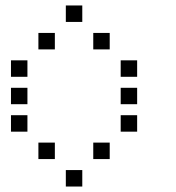

<svg xmlns="http://www.w3.org/2000/svg" viewBox="-20 -700 640 700"><path d="M221 -680Q220 -680 220 -680Q220 -680 220 -679V-621Q220 -620 220 -620Q220 -620 221 -620H279Q280 -620 280 -620Q280 -620 280 -621V-679Q280 -680 280 -680Q280 -680 279 -680ZM121 -580Q120 -580 120 -580Q120 -580 120 -579V-521Q120 -520 120 -520Q120 -520 121 -520H179Q180 -520 180 -520Q180 -520 180 -521V-579Q180 -580 180 -580Q180 -580 179 -580ZM321 -580Q320 -580 320 -580Q320 -580 320 -579V-521Q320 -520 320 -520Q320 -520 321 -520H379Q380 -520 380 -520Q380 -520 380 -521V-579Q380 -580 380 -580Q380 -580 379 -580ZM21 -480Q20 -480 20 -480Q20 -480 20 -479V-421Q20 -420 20 -420Q20 -420 21 -420H79Q80 -420 80 -420Q80 -420 80 -421V-479Q80 -480 80 -480Q80 -480 79 -480ZM421 -480Q420 -480 420 -480Q420 -480 420 -479V-421Q420 -420 420 -420Q420 -420 421 -420H479Q480 -420 480 -420Q480 -420 480 -421V-479Q480 -480 480 -480Q480 -480 479 -480ZM21 -380Q20 -380 20 -380Q20 -380 20 -379V-321Q20 -320 20 -320Q20 -320 21 -320H79Q80 -320 80 -320Q80 -320 80 -321V-379Q80 -380 80 -380Q80 -380 79 -380ZM421 -380Q420 -380 420 -380Q420 -380 420 -379V-321Q420 -320 420 -320Q420 -320 421 -320H479Q480 -320 480 -320Q480 -320 480 -321V-379Q480 -380 480 -380Q480 -380 479 -380ZM21 -280Q20 -280 20 -280Q20 -280 20 -279V-221Q20 -220 20 -220Q20 -220 21 -220H79Q80 -220 80 -220Q80 -220 80 -221V-279Q80 -280 80 -280Q80 -280 79 -280ZM421 -280Q420 -280 420 -280Q420 -280 420 -279V-221Q420 -220 420 -220Q420 -220 421 -220H479Q480 -220 480 -220Q480 -220 480 -221V-279Q480 -280 480 -280Q480 -280 479 -280ZM121 -180Q120 -180 120 -180Q120 -180 120 -179V-121Q120 -120 120 -120Q120 -120 121 -120H179Q180 -120 180 -120Q180 -120 180 -121V-179Q180 -180 180 -180Q180 -180 179 -180ZM321 -180Q320 -180 320 -180Q320 -180 320 -179V-121Q320 -120 320 -120Q320 -120 321 -120H379Q380 -120 380 -120Q380 -120 380 -121V-179Q380 -180 380 -180Q380 -180 379 -180ZM221 -80Q220 -80 220 -80Q220 -80 220 -79V-21Q220 -20 220 -20Q220 -20 221 -20H279Q280 -20 280 -20Q280 -20 280 -21V-79Q280 -80 280 -80Q280 -80 279 -80Z"/></svg>

Font: Doto Black Medium
Style: Regular
Weight: 500
Monospace: yes
Version: Version 1.000